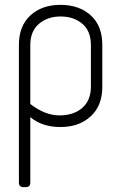

<svg xmlns="http://www.w3.org/2000/svg" viewBox="-20 -522 550 792"><path d="M402 -337V-163Q402 -86 354 -42Q306 2 229.5 2Q153 2 105 -39V231Q105 250 86 250H77Q58 250 58 231V-337Q58 -415 105.5 -458.5Q153 -502 229.5 -502Q306 -502 354 -459Q402 -416 402 -337ZM105 -336V-93Q166 -46 225 -46Q284 -46 319.5 -77Q355 -108 355 -165V-336Q355 -394 319.5 -424Q284 -454 230 -454Q176 -454 140.5 -423.5Q105 -393 105 -336Z"/></svg>

Font: Text Me One
Style: Regular
Weight: 400
Designer: Julia Petretta
Foundry: Julia Petretta
Version: Version 1.003